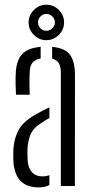

<svg xmlns="http://www.w3.org/2000/svg" viewBox="-20 -810 402 836"><path d="M49.5 -397.5Q48 -422 47.8 -445.2Q47.5 -468.5 48.5 -489Q50.5 -544 74.8 -572.5Q99 -601 157 -606V-555.5Q135.5 -552 123 -538.8Q110.5 -525.5 109.5 -498Q108 -472.5 108.2 -443.2Q108.5 -414 109.5 -397.5ZM245 0V-492.5Q245 -519.5 236.5 -534.2Q228 -549 207 -554.5V-606Q263.5 -601 285 -571.2Q306.5 -541.5 306.5 -482L306 0ZM38.5 -105Q38 -118.5 37.8 -130.5Q37.5 -142.5 38 -157Q41 -208.5 62.8 -246.8Q84.5 -285 145 -317Q156 -323 168.8 -329.8Q181.5 -336.5 195 -342.5V-296.5Q186 -291.5 176.2 -285.2Q166.5 -279 155 -271Q122 -250 111 -219.5Q100 -189 99.5 -156Q99.5 -142 99.8 -130.2Q100 -118.5 100.5 -109Q103 -78 119.5 -60Q136 -42 164 -42Q182 -42 195 -47.5V-4.5Q176 6 148.5 6Q46.5 6 38.5 -105ZM181.5 -635Q151 -635 127.8 -657.8Q104.5 -680.5 104.5 -712.5Q104.5 -743.5 127.5 -766.5Q150.5 -789.5 181.5 -789.5Q213.5 -789.5 236.2 -766.5Q259 -743.5 259 -712.5Q259 -680.5 235.8 -657.8Q212.5 -635 181.5 -635ZM181.5 -676Q197 -676 208 -687Q219 -698 219 -712.5Q219 -727.5 207.8 -738.5Q196.5 -749.5 181.5 -749.5Q167.5 -749.5 156.5 -738.5Q145.5 -727.5 145.5 -712.5Q145.5 -698 156 -687Q166.5 -676 181.5 -676Z"/></svg>

Font: Big Shoulders Stencil Text Light
Style: Regular
Weight: 300
Designer: Patric King
Foundry: XO Type Co
Version: Version 1.000